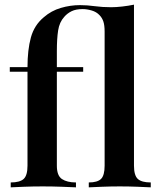

<svg xmlns="http://www.w3.org/2000/svg" viewBox="-20 -804 687 824"><path d="M555 -784V-93Q555 -51 571.5 -36Q588 -21 627 -21V0Q608 -1 570.5 -2.5Q533 -4 494 -4Q456 -4 418 -2.5Q380 -1 361 0V-21Q398 -21 413.5 -36Q429 -51 429 -93V-668Q429 -696 423.5 -712Q418 -728 407 -739Q394 -753 373.5 -759Q353 -765 335 -765Q306 -765 287.5 -756Q269 -747 256 -732Q235 -709 229.5 -673.5Q224 -638 224 -584V-516H337V-496H224V-93Q224 -50 246 -35.5Q268 -21 306 -21V0Q284 -1 244.5 -2.5Q205 -4 163 -4Q121 -4 83 -2.5Q45 -1 26 0V-21Q65 -21 81.5 -36Q98 -51 98 -93V-496H22V-516H98Q98 -590 112.5 -643Q127 -696 168 -730Q200 -758 241 -770Q282 -782 323 -782Q354 -782 386.5 -777.5Q419 -773 457 -773Q478 -773 504.5 -776Q531 -779 555 -784Z"/></svg>

Font: Playfair Display SemiBold
Style: Regular
Weight: 600
Designer: Claus Eggers Sørensen
Foundry: Claus Eggers Sørensen
Version: Version 1.203